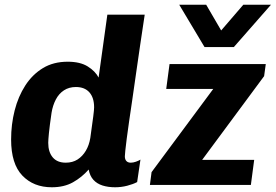

<svg xmlns="http://www.w3.org/2000/svg" viewBox="-20 -782 1166 812"><path d="M199 10Q122 10 74.5 -39.5Q27 -89 27 -192Q27 -256 42 -315Q57 -374 87 -420.5Q117 -467 161.5 -494Q206 -521 266 -521Q319 -521 351 -501Q383 -481 397 -454L434 -720H592Q582 -653 572.5 -589.5Q563 -526 555 -468.5Q547 -411 539.5 -360.5Q532 -310 526 -268.5Q520 -227 516 -196Q512 -165 510 -145.5Q508 -126 508 -121Q508 -108 514.5 -101Q521 -94 533 -94Q543 -94 554.5 -98Q566 -102 574 -107L560 -12Q543 -3 518 3.5Q493 10 467 10Q437 10 413.5 2.5Q390 -5 375 -21.5Q360 -38 355 -65Q326 -32 288.5 -11Q251 10 199 10ZM258 -94Q287 -94 308 -107.5Q329 -121 343 -144.5Q357 -168 362 -199Q371 -263 374.5 -290.5Q378 -318 378 -328Q378 -369 358 -391.5Q338 -414 301 -414Q272 -414 250.5 -400Q229 -386 216 -361Q203 -336 198 -305Q190 -250 187 -220Q184 -190 184 -178Q184 -139 203 -116.5Q222 -94 258 -94ZM614 0 621 -54 882 -406H683L697 -511H1104L1097 -460L835 -106H1055L1041 0ZM1126 -762 969 -583H845L738 -762H852L944 -604H873L1009 -762Z"/></svg>

Font: Chivo Medium
Style: Bold Italic
Weight: 700
Italic angle: -8.05°
Version: Version 2.002